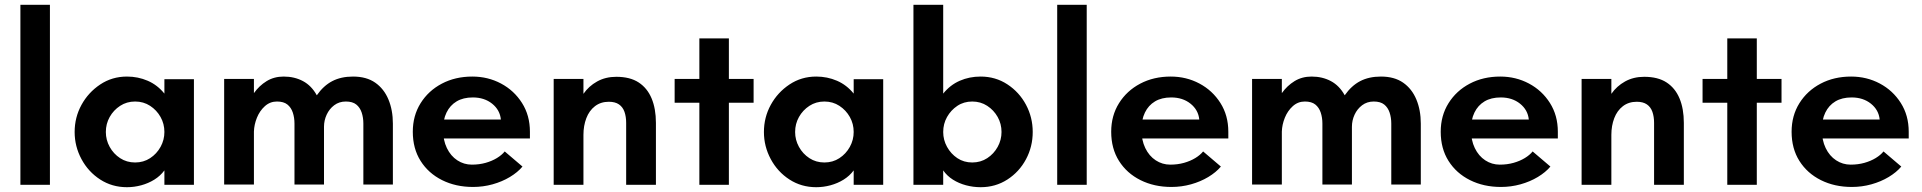

<svg xmlns="http://www.w3.org/2000/svg" viewBox="-20 -770 8009 800"><path d="M65 0V-750H188V0Z M509 10Q447 10 397.5 -22Q348 -54 319.5 -107Q291 -160 291 -220Q291 -281 319.5 -333Q348 -385 397.5 -418Q447 -451 509 -451Q555 -451 595.5 -433.5Q636 -416 665 -380V-440H788V0H665V-60Q648 -37 623 -21.5Q598 -6 568.5 2Q539 10 509 10ZM543 -93Q578 -93 605.5 -111Q633 -129 649 -158Q665 -187 665 -220Q665 -254 649 -282.5Q633 -311 605.5 -329Q578 -347 543 -347Q508 -347 480.5 -329Q453 -311 437 -282.5Q421 -254 421 -220Q421 -187 437 -158Q453 -129 480.5 -111Q508 -93 543 -93Z M914 -1V-441H1038V-382Q1060 -413 1091 -432Q1122 -451 1162 -451Q1207 -451 1242.5 -432Q1278 -413 1300 -373Q1328 -413 1364.5 -432Q1401 -451 1451 -451Q1507 -451 1543.5 -425.5Q1580 -400 1598.5 -355.5Q1617 -311 1617 -255V-1H1494V-255Q1494 -280 1487 -301Q1480 -322 1464.5 -334.5Q1449 -347 1421 -347Q1393 -347 1372.5 -331.5Q1352 -316 1341 -292Q1330 -268 1330 -242V-1H1207V-255Q1207 -280 1200 -301Q1193 -322 1177.5 -334.5Q1162 -347 1134 -347Q1105 -347 1083.5 -327.5Q1062 -308 1050.5 -279.5Q1039 -251 1038 -222V-1Z M1951 9Q1879 9 1822 -19.5Q1765 -48 1732.5 -99.5Q1700 -151 1700 -221Q1700 -288 1732.5 -340Q1765 -392 1821 -421.5Q1877 -451 1948 -451Q2013 -451 2067.5 -422Q2122 -393 2155 -341Q2188 -289 2188 -221V-193H1800V-272H2067Q2063 -312 2030.5 -338Q1998 -364 1950 -364Q1910 -364 1882.5 -347.5Q1855 -331 1840.5 -301Q1826 -271 1826 -231Q1826 -186 1842 -153Q1858 -120 1885.5 -102Q1913 -84 1946 -84Q1977 -84 2003.5 -91.5Q2030 -99 2050.5 -111.5Q2071 -124 2083 -139L2157 -76Q2137 -52 2104.5 -32.5Q2072 -13 2032.5 -2Q1993 9 1951 9Z M2287 0V-441H2411V-379Q2433 -411 2468 -430.5Q2503 -450 2548 -450Q2605 -450 2641 -426.5Q2677 -403 2695 -360Q2713 -317 2713 -258V0H2589V-258Q2589 -284 2582 -304Q2575 -324 2559 -335Q2543 -346 2517 -346Q2483 -346 2459 -327.5Q2435 -309 2423 -277.5Q2411 -246 2411 -208V0Z M2894 0V-342H2791V-441H2894V-610H3017V-441H3120V-342H3017V0Z M3381 10Q3319 10 3269.5 -22Q3220 -54 3191.5 -107Q3163 -160 3163 -220Q3163 -281 3191.5 -333Q3220 -385 3269.5 -418Q3319 -451 3381 -451Q3427 -451 3467.5 -433.5Q3508 -416 3537 -380V-440H3660V0H3537V-60Q3520 -37 3495 -21.5Q3470 -6 3440.5 2Q3411 10 3381 10ZM3415 -93Q3450 -93 3477.5 -111Q3505 -129 3521 -158Q3537 -187 3537 -220Q3537 -254 3521 -282.5Q3505 -311 3477.5 -329Q3450 -347 3415 -347Q3380 -347 3352.5 -329Q3325 -311 3309 -282.5Q3293 -254 3293 -220Q3293 -187 3309 -158Q3325 -129 3352.5 -111Q3380 -93 3415 -93Z M4066 10Q4035 10 4005 2Q3975 -6 3950.5 -21.5Q3926 -37 3910 -60V0H3786V-750H3910V-380Q3939 -416 3979 -433.5Q4019 -451 4066 -451Q4128 -451 4177.5 -418.5Q4227 -386 4255 -333.5Q4283 -281 4283 -220Q4283 -159 4255 -106.5Q4227 -54 4177.5 -22Q4128 10 4066 10ZM4031 -93Q4066 -93 4093.5 -111Q4121 -129 4137 -158Q4153 -187 4153 -220Q4153 -254 4137 -282.5Q4121 -311 4093.5 -329Q4066 -347 4031 -347Q3996 -347 3969 -329Q3942 -311 3926 -282.5Q3910 -254 3910 -220Q3910 -187 3926 -158Q3942 -129 3969 -111Q3996 -93 4031 -93Z M4385 0V-750H4508V0Z M4861 9Q4789 9 4732 -19.5Q4675 -48 4642.5 -99.5Q4610 -151 4610 -221Q4610 -288 4642.5 -340Q4675 -392 4731 -421.5Q4787 -451 4858 -451Q4923 -451 4977.5 -422Q5032 -393 5065 -341Q5098 -289 5098 -221V-193H4710V-272H4977Q4973 -312 4940.5 -338Q4908 -364 4860 -364Q4820 -364 4792.5 -347.5Q4765 -331 4750.5 -301Q4736 -271 4736 -231Q4736 -186 4752 -153Q4768 -120 4795.5 -102Q4823 -84 4856 -84Q4887 -84 4913.5 -91.5Q4940 -99 4960.5 -111.5Q4981 -124 4993 -139L5067 -76Q5047 -52 5014.5 -32.5Q4982 -13 4942.5 -2Q4903 9 4861 9Z M5197 -1V-441H5321V-382Q5343 -413 5374 -432Q5405 -451 5445 -451Q5490 -451 5525.5 -432Q5561 -413 5583 -373Q5611 -413 5647.5 -432Q5684 -451 5734 -451Q5790 -451 5826.5 -425.5Q5863 -400 5881.5 -355.5Q5900 -311 5900 -255V-1H5777V-255Q5777 -280 5770 -301Q5763 -322 5747.5 -334.5Q5732 -347 5704 -347Q5676 -347 5655.5 -331.5Q5635 -316 5624 -292Q5613 -268 5613 -242V-1H5490V-255Q5490 -280 5483 -301Q5476 -322 5460.5 -334.5Q5445 -347 5417 -347Q5388 -347 5366.5 -327.5Q5345 -308 5333.5 -279.5Q5322 -251 5321 -222V-1Z M6234 9Q6162 9 6105 -19.5Q6048 -48 6015.5 -99.5Q5983 -151 5983 -221Q5983 -288 6015.5 -340Q6048 -392 6104 -421.5Q6160 -451 6231 -451Q6296 -451 6350.5 -422Q6405 -393 6438 -341Q6471 -289 6471 -221V-193H6083V-272H6350Q6346 -312 6313.5 -338Q6281 -364 6233 -364Q6193 -364 6165.5 -347.5Q6138 -331 6123.5 -301Q6109 -271 6109 -231Q6109 -186 6125 -153Q6141 -120 6168.5 -102Q6196 -84 6229 -84Q6260 -84 6286.5 -91.5Q6313 -99 6333.5 -111.5Q6354 -124 6366 -139L6440 -76Q6420 -52 6387.5 -32.5Q6355 -13 6315.5 -2Q6276 9 6234 9Z M6570 0V-441H6694V-379Q6716 -411 6751 -430.5Q6786 -450 6831 -450Q6888 -450 6924 -426.5Q6960 -403 6978 -360Q6996 -317 6996 -258V0H6872V-258Q6872 -284 6865 -304Q6858 -324 6842 -335Q6826 -346 6800 -346Q6766 -346 6742 -327.5Q6718 -309 6706 -277.5Q6694 -246 6694 -208V0Z M7177 0V-342H7074V-441H7177V-610H7300V-441H7403V-342H7300V0Z M7696 9Q7624 9 7567 -19.5Q7510 -48 7477.5 -99.5Q7445 -151 7445 -221Q7445 -288 7477.5 -340Q7510 -392 7566 -421.5Q7622 -451 7693 -451Q7758 -451 7812.5 -422Q7867 -393 7900 -341Q7933 -289 7933 -221V-193H7545V-272H7812Q7808 -312 7775.5 -338Q7743 -364 7695 -364Q7655 -364 7627.5 -347.5Q7600 -331 7585.5 -301Q7571 -271 7571 -231Q7571 -186 7587 -153Q7603 -120 7630.5 -102Q7658 -84 7691 -84Q7722 -84 7748.5 -91.5Q7775 -99 7795.5 -111.5Q7816 -124 7828 -139L7902 -76Q7882 -52 7849.5 -32.5Q7817 -13 7777.5 -2Q7738 9 7696 9Z"/></svg>

Font: Teachers SemiBold
Style: Regular
Weight: 600
Version: Version 1.001